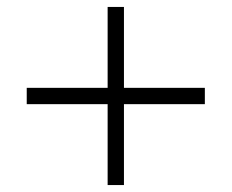

<svg xmlns="http://www.w3.org/2000/svg" viewBox="-20 -645 667 553"><path d="M290 -112V-345H57V-392H290V-625H337V-392H570V-345H337V-112Z"/></svg>

Font: Tomorrow Light
Style: Regular
Weight: 300
Designer: Tony de Marco, Monica Rizzolli
Foundry: Just in Type
Version: Version 2.002